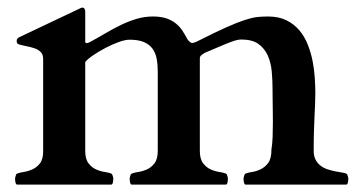

<svg xmlns="http://www.w3.org/2000/svg" viewBox="-20 -497 960 517"><path d="M193.8 -473.6Q195.8 -474.6 198 -475.6Q200.2 -476.6 201.2 -476.6Q209.5 -476.6 209.5 -464.8V-383.8Q210 -380.9 213.4 -380.9Q216.3 -380.9 220.2 -382.8Q242.2 -394.5 263.2 -407Q284.2 -419.4 305.4 -429.7Q326.7 -439.9 348.1 -446.3Q369.6 -452.6 391.6 -452.6Q413.6 -452.6 428.7 -447.3Q443.8 -441.9 454.1 -433.3Q464.4 -424.8 470.9 -414.8Q477.5 -404.8 482.4 -395.5Q482.9 -394 484.4 -391.8Q485.8 -389.6 488 -387.2Q490.2 -384.8 492.4 -383.1Q494.6 -381.3 497.1 -381.3Q503.9 -381.8 511.2 -385.7Q558.6 -409.7 588.6 -423.1Q618.7 -436.5 638.9 -443.1Q659.2 -449.7 673.1 -451.2Q687 -452.6 701.7 -452.6Q730.5 -452.6 751.2 -442.4Q772 -432.1 786.1 -415.3Q800.3 -398.4 808.8 -376.7Q817.4 -355 821.8 -332.3Q826.2 -309.6 827.6 -287.4Q829.1 -265.1 829.1 -247.1Q829.1 -230 828.4 -215.3Q827.6 -200.7 826.9 -183.3Q826.2 -166 825.4 -144Q824.7 -122.1 824.7 -90.8Q824.7 -76.2 830.1 -66.4Q835.4 -56.6 844 -50.3Q852.5 -43.9 862.8 -40.8Q873 -37.6 882.8 -35.6Q892.6 -33.7 900.6 -32.5Q908.7 -31.2 913.1 -29.3Q915 -28.3 916.5 -22.9Q918 -17.6 918 -15.1Q918 -12.2 917 -6.6Q916 -1 913.1 0H640.6Q637.7 -1 636.7 -6.6Q635.7 -12.2 635.7 -15.1Q635.7 -17.6 637.2 -22.9Q638.7 -28.3 640.6 -29.3Q647 -32.2 658.7 -33.9Q670.4 -35.6 682.1 -41.3Q693.8 -46.9 702.4 -58.6Q710.9 -70.3 710.9 -93.8V-94.7Q713.4 -109.9 714.1 -128.2Q714.8 -146.5 714.8 -168.5Q714.8 -179.2 714.6 -188.7Q714.4 -198.2 714.4 -208.3Q714.4 -218.3 714.1 -230Q713.9 -241.7 713.9 -256.8Q713.9 -280.8 711.7 -304.7Q709.5 -328.6 700.9 -347.7Q692.4 -366.7 675.8 -378.7Q659.2 -390.6 629.9 -390.6Q625 -390.6 619.1 -389.4Q613.3 -388.2 603 -384.5Q592.8 -380.9 575.7 -373.5Q558.6 -366.2 530.8 -354.5Q526.9 -352.1 522.7 -348.9Q518.6 -345.7 518.1 -340.8V-90.8Q518.1 -68.8 526.9 -57.4Q535.6 -45.9 547.4 -40.8Q559.1 -35.6 570.8 -33.9Q582.5 -32.2 588.9 -29.3Q590.8 -28.3 592.3 -22.9Q593.8 -17.6 593.8 -15.1Q593.8 -12.2 592.8 -6.6Q591.8 -1 588.9 0H334Q331.1 -1 330.1 -6.6Q329.1 -12.2 329.1 -15.1Q329.1 -17.6 330.6 -22.9Q332 -28.3 334 -29.3Q340.3 -32.2 352.1 -33.9Q363.8 -35.6 375.5 -40.8Q387.2 -45.9 396 -57.4Q404.8 -68.8 404.8 -90.8V-303.7Q404.8 -322.8 401.9 -338.6Q398.9 -354.5 390.6 -366Q382.3 -377.4 367.4 -383.8Q352.5 -390.1 328.6 -390.1Q317.4 -390.1 300.3 -384Q283.2 -377.9 265.4 -368.7Q247.6 -359.4 232.2 -349.1Q216.8 -338.9 209.5 -330.1V-90.8Q209.5 -68.8 218.3 -57.4Q227.1 -45.9 238.8 -40.8Q250.5 -35.6 262.2 -33.9Q273.9 -32.2 280.3 -29.3Q282.2 -28.3 283.7 -22.9Q285.2 -17.6 285.2 -15.1Q285.2 -12.2 284.2 -6.6Q283.2 -1 280.3 0H25.4Q22.5 -1 21.5 -6.6Q20.5 -12.2 20.5 -15.1Q20.5 -17.6 22 -22.9Q23.4 -28.3 25.4 -29.3Q31.7 -32.2 43.5 -33.9Q55.2 -35.6 66.9 -40.8Q78.6 -45.9 87.4 -56.9Q96.2 -67.9 96.2 -89.8V-338.4Q96.2 -350.1 89.8 -356.7Q83.5 -363.3 73.7 -366.7Q64 -370.1 52.7 -372.3Q41.5 -374.5 31.2 -377.4Q28.3 -378.4 26.6 -380.1Q24.9 -381.8 24.9 -387.2Q24.9 -389.6 26.4 -392.1Q27.8 -394.5 32.2 -397Z"/></svg>

Font: Cardo
Style: Bold
Weight: 700
Designer: David J. Perry
Foundry: David J. Perry
Version: Version 1.0011